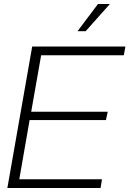

<svg xmlns="http://www.w3.org/2000/svg" viewBox="-20 -946 651 966"><path d="M486 0H17L142 -712H611L603 -668H187L137 -384H522L513 -342H129L77 -44H493ZM411 -789H370L473 -926H533Z"/></svg>

Font: Creato Display Light
Style: Italic
Weight: 300
Italic angle: -10°
Version: Version 1.000